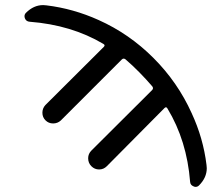

<svg xmlns="http://www.w3.org/2000/svg" viewBox="-20 -561 880 754"><path d="M791 86.9Q792 92.8 792 99.6Q792 136.7 761.7 167Q755.9 172.9 748 172.9Q744.1 172.9 740.2 170.9Q727.5 166 726.6 153.3Q713.9 -8.8 637.7 -134.8Q632.8 -143.6 626 -136.7L399.4 91.8Q386.7 104.5 369.1 104.5Q351.6 104.5 338.9 91.8Q326.2 79.1 326.2 60.5Q326.2 43 338.9 30.3L577.1 -207Q584 -213.9 578.1 -221.7Q554.7 -249 527.3 -276.9Q500 -304.7 472.7 -328.1Q464.8 -334 458 -327.1L218.8 -87.9Q206.1 -76.2 188.5 -76.2Q170.9 -76.2 158.7 -88.4Q146.5 -100.6 146.5 -118.2Q146.5 -135.7 158.2 -148.4L387.7 -377Q394.5 -383.8 385.7 -388.7Q260.7 -462.9 96.7 -475.6Q83 -476.6 78.1 -488.3Q76.2 -493.2 76.2 -497.1Q76.2 -504.9 82 -510.7Q112.3 -541 149.4 -541Q155.3 -541 162.1 -540Q267.6 -527.3 367.2 -482.4Q487.3 -428.7 582.5 -333.5Q677.7 -238.3 732.4 -117.2Q778.3 -18.6 791 86.9Z"/></svg>

Font: Gen Jyuu GothicX Regular
Style: Regular
Weight: 400
Designer: [Source Han Sans]
Ryoko NISHIZUKA  (kana & ideographs); Paul D. Hunt (Latin, Greek & Cyrillic); Wenlong ZHANG  (bopomofo
Version: Version 1.002.20150607